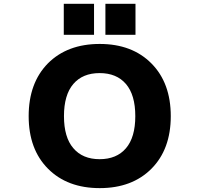

<svg xmlns="http://www.w3.org/2000/svg" viewBox="-20 -972 1040 1004"><path d="M363.3 -197.3Q412.1 -139.6 501 -139.6Q589.8 -139.6 638.7 -196.8Q687.5 -253.9 687.5 -364.7Q687.5 -475.6 638.7 -532.7Q589.8 -589.8 501 -589.8Q412.1 -589.8 363.3 -532.7Q314.5 -475.6 314.5 -364.7Q314.5 -253.9 363.3 -197.3ZM230.5 -640.6Q332 -742.2 501.5 -742.2Q670.9 -742.2 772 -640.1Q873 -538.1 873 -364.7Q873 -191.4 772 -89.8Q670.9 11.7 501.5 11.7Q332 11.7 231 -89.8Q129.9 -191.4 129.9 -364.7Q129.9 -538.1 230.5 -640.6ZM313.5 -790V-952.1H471.7V-790ZM531.2 -790V-952.1H688.5V-790Z"/></svg>

Font: Gen Shin Gothic Monospace Heavy
Style: Bold
Weight: 800
Designer: [Source Han Sans]
Ryoko NISHIZUKA  (kana & ideographs); Paul D. Hunt (Latin, Greek & Cyrillic); Wenlong ZHANG  (bopomofo
Version: Version 1.002.20150607